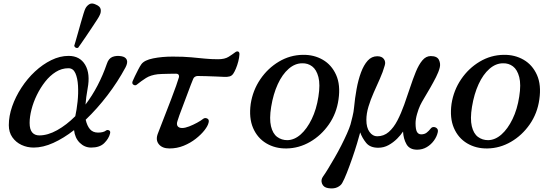

<svg xmlns="http://www.w3.org/2000/svg" viewBox="-20 -830 3113 1089"><path d="M171 7Q134 7 102 -8Q70 -23 50 -51.5Q30 -80 30 -120Q30 -172 49 -226.5Q68 -281 101.5 -332.5Q135 -384 178.5 -424.5Q222 -465 271 -489Q320 -513 369 -513Q433 -513 463 -462.5Q493 -412 477 -328Q468 -278 465 -237Q503 -287 533.5 -345.5Q564 -404 586 -468Q596 -499 618.5 -507.5Q641 -516 669 -511Q692 -507 699 -491Q706 -475 692 -448Q648 -366 589.5 -289.5Q531 -213 466 -151Q474 -116 490.5 -97Q507 -78 536 -78Q567 -78 582 -90Q589 -95 598.5 -90.5Q608 -86 604 -72Q597 -44 571.5 -18.5Q546 7 497 7Q460 7 432.5 -20Q405 -47 400 -92Q341 -46 282.5 -19.5Q224 7 171 7ZM203 -62Q251 -62 304 -91.5Q357 -121 407 -171Q415 -207 420 -253.5Q425 -300 422.5 -343.5Q420 -387 407.5 -415Q395 -443 368 -443Q330 -443 296.5 -422Q263 -401 236 -366.5Q209 -332 189 -291Q169 -250 158.5 -208.5Q148 -167 148 -133Q148 -96 162.5 -79Q177 -62 203 -62ZM423 -559Q416 -556 409.5 -559.5Q403 -563 401 -570Q402 -573 408 -593.5Q414 -614 422 -642.5Q430 -671 438.5 -701Q447 -731 454 -753.5Q461 -776 465 -783Q473 -798 487.5 -806.5Q502 -815 524 -804Q548 -794 551 -777.5Q554 -761 546 -745Q543 -737 530 -717Q517 -697 500 -671.5Q483 -646 466.5 -621.5Q450 -597 437.5 -579.5Q425 -562 423 -559Z M941 12Q900 12 880.5 -12.5Q861 -37 876 -74Q879 -82 890.5 -111.5Q902 -141 918 -182.5Q934 -224 950.5 -266.5Q967 -309 979 -343.5Q991 -378 995 -392Q997 -400 993 -406Q989 -412 977 -412Q961 -412 940 -411.5Q919 -411 901 -410.5Q883 -410 875 -409Q834 -404 808 -387.5Q782 -371 756 -350Q748 -343 737.5 -349Q727 -355 732 -369Q736 -379 745 -397.5Q754 -416 764 -435.5Q774 -455 782 -466Q799 -489 849 -499Q899 -509 960 -509Q1022 -509 1064.5 -505Q1107 -501 1142.5 -497.5Q1178 -494 1217 -494Q1255 -494 1277 -508Q1299 -522 1312 -532Q1323 -541 1331 -537.5Q1339 -534 1338 -521Q1337 -503 1331.5 -481.5Q1326 -460 1318 -441Q1310 -422 1303 -412Q1295 -400 1282 -396.5Q1269 -393 1251 -394Q1235 -395 1207 -396Q1179 -397 1150.5 -398Q1122 -399 1101 -399Q1094 -399 1086.5 -395Q1079 -391 1076 -383Q1072 -374 1062.5 -349.5Q1053 -325 1041.5 -293.5Q1030 -262 1018 -231Q1006 -200 997.5 -176.5Q989 -153 987 -145Q980 -125 987.5 -114.5Q995 -104 1013 -104Q1030 -104 1053 -113Q1076 -122 1098 -134Q1120 -146 1131 -155Q1142 -164 1155 -158Q1168 -152 1163 -134Q1159 -116 1140 -91.5Q1121 -67 1090.5 -43Q1060 -19 1022 -3.5Q984 12 941 12Z M1605 12Q1541 13 1490.5 -17Q1440 -47 1415.5 -104Q1391 -161 1402 -241Q1414 -318 1456.5 -380.5Q1499 -443 1562 -480.5Q1625 -518 1698 -519Q1761 -520 1811 -491Q1861 -462 1886.5 -405Q1912 -348 1900 -266Q1889 -187 1845.5 -124.5Q1802 -62 1739 -25.5Q1676 11 1605 12ZM1610 -35Q1650 -36 1685.5 -67.5Q1721 -99 1748 -154.5Q1775 -210 1786 -282Q1797 -351 1786 -393Q1775 -435 1750.5 -453.5Q1726 -472 1694 -471Q1653 -471 1617 -439.5Q1581 -408 1555.5 -352.5Q1530 -297 1518 -224Q1507 -156 1517 -114Q1527 -72 1552 -53.5Q1577 -35 1610 -35Z M1841 237Q1815 233 1806.5 211.5Q1798 190 1813 170Q1824 155 1841 127Q1858 99 1878 64.5Q1898 30 1916 -5.5Q1934 -41 1948 -72.5Q1962 -104 1968 -124Q1973 -143 1979.5 -169.5Q1986 -196 1988 -219Q1993 -273 2002.5 -325Q2012 -377 2027.5 -419Q2043 -461 2065.5 -486Q2088 -511 2120 -511Q2146 -511 2157.5 -495Q2169 -479 2162 -458Q2152 -422 2134.5 -383Q2117 -344 2099.5 -304.5Q2082 -265 2070 -225.5Q2058 -186 2058 -150Q2058 -106 2076 -81.5Q2094 -57 2119 -57Q2157 -57 2185 -81.5Q2213 -106 2234 -146.5Q2255 -187 2272.5 -236Q2290 -285 2306 -333.5Q2322 -382 2338.5 -422.5Q2355 -463 2375.5 -487.5Q2396 -512 2423 -512Q2459 -512 2469.5 -490.5Q2480 -469 2474 -446Q2468 -422 2453 -392.5Q2438 -363 2420.5 -332.5Q2403 -302 2387 -275.5Q2371 -249 2363 -232Q2354 -213 2345.5 -183.5Q2337 -154 2337 -131Q2337 -96 2345 -82Q2353 -68 2369 -68Q2388 -68 2400.5 -78Q2413 -88 2423 -101Q2430 -110 2440.5 -109.5Q2451 -109 2458.5 -101.5Q2466 -94 2463 -80Q2458 -56 2441.5 -33Q2425 -10 2400.5 4.5Q2376 19 2346 19Q2303 19 2285.5 -12Q2268 -43 2266 -84Q2254 -65 2232.5 -43.5Q2211 -22 2184 -7Q2157 8 2125 8Q2079 8 2056.5 -20Q2034 -48 2023 -79Q2017 -56 2005 -16Q1993 24 1977.5 68.5Q1962 113 1947 151Q1932 189 1921 208Q1913 223 1892.5 232.5Q1872 242 1841 237Z M2744 12Q2680 13 2629.5 -17Q2579 -47 2554.5 -104Q2530 -161 2541 -241Q2553 -318 2595.5 -380.5Q2638 -443 2701 -480.5Q2764 -518 2837 -519Q2900 -520 2950 -491Q3000 -462 3025.5 -405Q3051 -348 3039 -266Q3028 -187 2984.5 -124.5Q2941 -62 2878 -25.5Q2815 11 2744 12ZM2749 -35Q2789 -36 2824.5 -67.5Q2860 -99 2887 -154.5Q2914 -210 2925 -282Q2936 -351 2925 -393Q2914 -435 2889.5 -453.5Q2865 -472 2833 -471Q2792 -471 2756 -439.5Q2720 -408 2694.5 -352.5Q2669 -297 2657 -224Q2646 -156 2656 -114Q2666 -72 2691 -53.5Q2716 -35 2749 -35Z"/></svg>

Font: Zen Old Mincho
Style: Bold
Weight: 700
Designer: Yoshimichi Ohira
Foundry: Positype
Version: Version 1.500